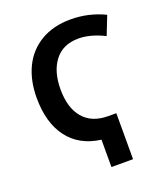

<svg xmlns="http://www.w3.org/2000/svg" viewBox="-134 -817 789 910"><g transform="rotate(-20 261.0 -362.0)"><path d="M499 -685 462 -591Q392 -626 332 -626Q253 -626 211.5 -572Q170 -518 170 -428Q170 -335 213.5 -283.5Q257 -232 340 -232H380V0H271V-138Q164 -152 107 -227.5Q50 -303 50 -429Q50 -516 82 -582.5Q114 -649 177 -686.5Q240 -724 328 -724Q418 -724 499 -685Z"/></g></svg>

Font: Noto Sans Display Medium Narrow
Style: Regular
Weight: 500
Width: 4
Designer: Monotype Design team
Foundry: Monotype Imaging Inc.
Version: Version 1.000